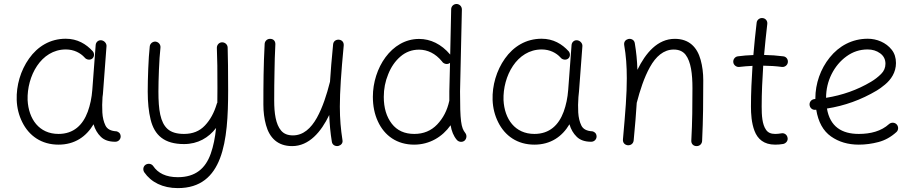

<svg xmlns="http://www.w3.org/2000/svg" viewBox="-20 -712 4635 971"><path d="M275.9 -34.7C177.7 -34.7 124.5 -109.9 119.6 -206.1C115.7 -325.7 186.5 -461.9 313 -461.9C354.5 -461.9 387.2 -443.8 407.2 -421.9C416.5 -409.7 434.1 -406.7 445.8 -415C457 -423.3 459 -440.9 449.2 -452.6C415.5 -489.7 371.1 -516.1 312.5 -516.1C232.9 -516.1 169.9 -476.6 127 -416C84 -355.5 62 -279.3 64.5 -206.5C65.9 -165.5 75.7 -127.9 92.8 -93.8C127 -24.9 189.9 19.5 275.9 19.5C358.4 19.5 416.5 -21.5 453.1 -83.5C460.4 -58.1 472.7 -37.1 489.7 -20.5C506.8 -3.4 531.2 4.9 563 4.9C578.1 4.9 590.3 -6.8 590.3 -22C589.8 -38.1 579.6 -45.4 569.3 -47.9C540.5 -49.3 522 -59.1 513.2 -77.6C504.4 -95.7 499 -117.7 497.6 -143.1C496.1 -167 496.6 -195.3 498.5 -221.2C500 -230.5 501 -240.2 501.5 -250L518.6 -478C520 -492.2 507.8 -506.3 492.7 -508.3C478.5 -510.3 465.3 -500 463.9 -484.9L446.8 -257.3C443.8 -217.3 436 -180.7 423.8 -147C398.9 -79.6 352.5 -34.7 275.9 -34.7Z M767.1 -501.5C752.9 -502.9 738.8 -492.2 737.3 -477.1C730.5 -417 727.1 -311 727.1 -248.5C727.1 -194.3 731.9 -147 741.7 -107.4C761.2 -27.8 811 16.6 910.6 16.6C981 16.6 1035.2 -15.6 1072.8 -64.9C1067.9 -15.6 1059.1 27.3 1045.9 64.9C1019.5 139.6 968.8 184.1 879.4 184.1C819.3 184.1 778.8 163.6 754.9 127.9C746.6 115.7 729.5 112.8 716.3 121.1C704.1 129.4 701.2 146 709.5 159.2C744.1 209.5 802.7 239.3 879.4 239.3C1109.4 239.3 1133.8 0.5 1133.8 -254.9C1133.8 -350.6 1132.8 -425.3 1131.3 -471.7C1130.9 -486.8 1117.7 -498.5 1102.5 -498C1087.4 -497.6 1076.2 -484.4 1076.7 -469.2C1077.6 -446.3 1078.6 -417 1079.1 -380.4C1079.6 -343.8 1079.6 -306.2 1079.6 -266.6C1079.6 -241.2 1079.6 -216.3 1079.1 -192.4C1077.6 -190.9 1076.7 -189 1076.2 -186.5C1063 -142.1 1043.5 -106 1016.6 -77.6C989.7 -48.8 954.6 -34.7 910.6 -34.7C874 -34.7 846.2 -43 827.6 -59.6C790.5 -92.8 781.2 -156.7 781.2 -248.5C781.2 -306.2 784.7 -411.1 791.5 -471.2C793 -486.3 782.2 -499.5 767.1 -501.5Z M1718.3 -481.9C1719.7 -500 1708 -509.8 1694.8 -511.2C1680.7 -512.7 1666 -504.9 1664.6 -487.3C1657.2 -413.6 1652.3 -351.6 1648.9 -298.3C1648.4 -297.4 1648.4 -296.4 1647.9 -294.9C1632.8 -234.9 1611.8 -168.9 1582.5 -116.2C1552.7 -63 1513.7 -27.3 1461.4 -27.3C1435.5 -27.3 1415.5 -35.2 1401.9 -51.3C1374.5 -83 1366.7 -139.2 1366.7 -203.6C1366.7 -255.9 1367.2 -304.2 1368.2 -348.6C1368.7 -393.1 1370.1 -439.5 1372.6 -488.3C1373 -503.4 1363.8 -515.6 1345.7 -515.6C1329.6 -515.6 1318.8 -502.9 1318.4 -489.3C1312.5 -380.4 1312 -283.7 1312 -182.6C1312 -146 1316.4 -111.3 1325.2 -79.6C1342.8 -15.6 1383.8 26.9 1457.5 26.9C1543 26.9 1604 -44.9 1645 -130.4C1647 -83 1650.9 -40 1658.2 4.4C1660.6 22.5 1677.7 29.3 1691.9 25.9C1704.1 22.5 1715.3 12.2 1711.9 -3.9C1703.6 -58.1 1698.7 -108.9 1698.7 -172.9C1698.7 -248.5 1705.1 -342.8 1718.3 -481.9Z M2099.6 -515.1C1958.5 -515.1 1865.7 -366.2 1865.7 -222.7C1865.7 -176.3 1874 -134.8 1891.1 -98.1C1924.3 -25.4 1988.3 19.5 2074.2 19.5C2152.8 19.5 2217.3 -20 2258.8 -78.6C2263.7 -48.8 2273.9 -23.9 2290 -4.9C2299.8 6.8 2317.4 8.8 2329.1 -0.5C2340.3 -10.3 2342.3 -27.8 2333 -39.6C2311.5 -66.4 2306.6 -100.6 2306.6 -249.5L2315.9 -664.1C2315.9 -679.2 2304.2 -691.4 2289.1 -691.9C2273.9 -691.9 2261.7 -680.2 2261.7 -665L2256.8 -436C2211.9 -489.3 2156.7 -515.1 2099.6 -515.1ZM1920.9 -222.2C1920.9 -262.2 1928.2 -300.3 1943.4 -336.9C1958 -373.5 1978.5 -403.3 2005.4 -426.3C2032.2 -449.2 2063.5 -460.9 2099.1 -460.9C2141.6 -460.9 2182.1 -441.9 2215.3 -401.4C2222.7 -389.2 2240.7 -384.3 2252.9 -392.1C2253.9 -392.6 2254.9 -393.6 2255.9 -394L2252.4 -250V-203.1L2252 -201.2C2241.7 -153.8 2221.2 -114.3 2190.9 -82.5C2160.6 -50.8 2122.1 -34.7 2075.2 -34.7C2025.9 -34.7 1988.3 -51.8 1961.4 -86.4C1934.6 -121.1 1920.9 -166 1920.9 -222.2Z M2682.6 -34.7C2584.5 -34.7 2531.2 -109.9 2526.4 -206.1C2522.5 -325.7 2593.3 -461.9 2719.7 -461.9C2761.2 -461.9 2793.9 -443.8 2814 -421.9C2823.2 -409.7 2840.8 -406.7 2852.5 -415C2863.8 -423.3 2865.7 -440.9 2856 -452.6C2822.3 -489.7 2777.8 -516.1 2719.2 -516.1C2639.6 -516.1 2576.7 -476.6 2533.7 -416C2490.7 -355.5 2468.8 -279.3 2471.2 -206.5C2472.7 -165.5 2482.4 -127.9 2499.5 -93.8C2533.7 -24.9 2596.7 19.5 2682.6 19.5C2765.1 19.5 2823.2 -21.5 2859.9 -83.5C2867.2 -58.1 2879.4 -37.1 2896.5 -20.5C2913.6 -3.4 2938 4.9 2969.7 4.9C2984.9 4.9 2997.1 -6.8 2997.1 -22C2996.6 -38.1 2986.3 -45.4 2976.1 -47.9C2947.3 -49.3 2928.7 -59.1 2919.9 -77.6C2911.1 -95.7 2905.8 -117.7 2904.3 -143.1C2902.8 -167 2903.3 -195.3 2905.3 -221.2C2906.7 -230.5 2907.7 -240.2 2908.2 -250L2925.3 -478C2926.8 -492.2 2914.6 -506.3 2899.4 -508.3C2885.3 -510.3 2872.1 -500 2870.6 -484.9L2853.5 -257.3C2850.6 -217.3 2842.8 -180.7 2830.6 -147C2805.7 -79.6 2759.3 -34.7 2682.6 -34.7Z M3130.4 -6.8C3128.9 11.2 3141.1 21 3154.3 22.5C3168 23.9 3182.6 16.1 3184.6 -1.5C3191.9 -76.2 3196.8 -138.2 3200.2 -192.4L3200.7 -193.8C3216.3 -253.9 3237.3 -319.8 3267.1 -373C3296.4 -425.8 3335.9 -461.4 3387.2 -461.4C3413.6 -461.4 3433.6 -452.6 3447.3 -435.1C3474.6 -399.4 3481.9 -337.4 3481.9 -266.6C3481.9 -180.2 3481.4 -98.1 3476.1 0C3475.6 14.2 3485.4 26.9 3502.9 26.9C3520 26.9 3530.3 14.2 3530.8 0.5C3536.1 -108.4 3536.6 -206.1 3536.6 -306.2C3536.6 -342.8 3532.2 -377.4 3523.4 -409.2C3505.9 -473.1 3465.3 -515.6 3392.6 -515.6C3305.7 -515.6 3245.1 -444.3 3203.6 -358.9C3202.1 -406.2 3197.8 -448.7 3190.4 -493.2C3188 -511.2 3170.9 -518.1 3156.7 -514.6C3144.5 -511.2 3134.3 -501.5 3136.7 -484.4C3146 -430.2 3149.9 -379.9 3149.9 -315.9C3149.9 -277.8 3148.4 -234.4 3145 -185.1C3141.6 -135.7 3136.7 -76.7 3130.4 -6.8Z M3964.4 -397C3966.3 -412.1 3956.1 -425.8 3940.9 -427.2C3909.7 -431.2 3877.4 -433.6 3844.2 -434.1C3848.6 -486.3 3854.5 -538.1 3860.4 -590.8C3862.3 -606 3852.1 -619.1 3836.9 -620.6C3822.8 -622.6 3808.1 -612.3 3806.6 -597.2C3800.3 -542.5 3794.4 -488.3 3790 -433.6C3762.7 -432.6 3736.8 -430.7 3711.9 -427.2C3697.8 -425.8 3686.5 -412.1 3688.5 -397C3689.9 -382.8 3704.6 -371.6 3718.8 -373.5C3740.2 -376 3762.7 -377.9 3785.6 -378.9C3781.2 -311 3777.8 -243.2 3777.8 -173.3C3777.8 -136.7 3780.3 -90.3 3795.9 -49.8C3811.5 -9.3 3842.8 19.5 3899.9 19.5C3913.6 19.5 3927.2 18.6 3940.9 16.1C3956.1 12.7 3966.3 -1.5 3962.9 -15.6C3960.4 -30.8 3946.3 -41 3931.2 -37.6C3919.9 -35.6 3909.7 -34.7 3899.9 -34.7C3878.9 -34.7 3863.3 -41.5 3854 -55.7C3834.5 -83 3832 -128.9 3832 -173.3C3832 -243.2 3835.4 -311.5 3839.8 -379.9C3874 -379.4 3905.3 -377.4 3934.1 -373.5C3949.2 -371.6 3962.9 -382.8 3964.4 -397Z M4513.2 -43.9C4524.4 -53.7 4524.9 -71.3 4515.1 -82.5C4504.9 -93.8 4487.3 -94.2 4476.1 -84.5C4437 -48.8 4383.3 -34.7 4323.2 -34.7C4237.3 -34.7 4177.7 -71.3 4162.1 -163.1C4250.5 -176.8 4335 -207 4414.6 -254.4C4426.8 -261.7 4440.4 -271.5 4455.6 -284.2C4485.8 -309.1 4511.2 -345.7 4511.2 -393.1C4511.2 -419.9 4503.9 -442.4 4489.7 -460.4C4460.9 -497.1 4414.1 -516.1 4368.7 -516.1C4289.1 -516.1 4223.1 -479.5 4176.3 -421.4C4129.4 -363.3 4103.5 -289.1 4103.5 -214.8V-211.4C4102.1 -210.9 4100.6 -210.9 4099.1 -210.9C4084 -209.5 4072.8 -196.8 4074.2 -181.6C4075.7 -166.5 4087.9 -155.3 4103 -156.7C4104.5 -156.7 4106.4 -156.7 4107.9 -157.2C4118.2 -94.7 4143.1 -49.8 4182.6 -22C4222.2 5.9 4269 19.5 4323.2 19.5C4356.4 19.5 4389.6 15.1 4422.9 6.3C4455.6 -2.4 4485.8 -19 4513.2 -43.9ZM4367.7 -461.9C4392.1 -461.9 4413.1 -455.6 4431.2 -442.4C4449.2 -429.2 4458 -411.6 4458 -389.6C4458 -369.6 4450.7 -352.5 4436 -337.9C4420.9 -322.8 4403.8 -309.6 4384.8 -298.3C4315.9 -257.3 4240.2 -230.5 4157.7 -217.3C4157.7 -259.8 4167 -299.8 4185.5 -336.9C4204.1 -374 4229.5 -404.3 4261.2 -427.2C4293 -450.2 4328.1 -461.9 4367.7 -461.9Z"/></svg>

Font: Mikhak Light
Style: Regular
Weight: 300
Designer: Amin Abedi
Version: Version 3.2